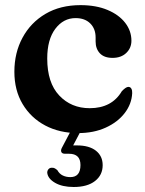

<svg xmlns="http://www.w3.org/2000/svg" viewBox="-20 -506 566 748"><path d="M492 -347.5Q492 -319 472 -299.8Q452 -280.5 418.5 -280.5Q386 -280.5 369.2 -298.2Q352.5 -316 352.5 -344.5V-360Q352.5 -394 331.5 -414.8Q310.5 -435.5 274.5 -435.5Q227 -435.5 195.5 -393.8Q164 -352 164 -278Q164 -183.5 210.8 -134Q257.5 -84.5 329.5 -84.5Q415.5 -84.5 454.5 -150.5Q470.5 -167.5 480 -167.5Q488 -167.5 491.8 -160.5Q495.5 -153.5 495 -143Q493 -101 465.8 -65.5Q438.5 -30 391.8 -8.8Q345 12.5 284.5 12.5Q212 12.5 156 -17.2Q100 -47 68 -100.8Q36 -154.5 36 -226.5Q36 -300.5 67.8 -359.2Q99.5 -418 157.2 -452Q215 -486 293.5 -486Q354.5 -486 399 -467.2Q443.5 -448.5 467.8 -417Q492 -385.5 492 -347.5ZM261 -6H300L265 60.5Q271.5 60.5 280 60.5Q327.5 60.5 353.8 81.2Q380 102 380 137.5Q380 176 350.2 199.2Q320.5 222.5 267 222.5Q222.5 222.5 194.5 206.2Q166.5 190 164 167Q164 158.5 169 153Q174 147.5 181.5 147.5Q188.5 147 193.5 149.8Q198.5 152.5 203.5 157Q211.5 171.5 224.8 177.8Q238 184 254 184Q293.5 184 293.5 137Q293.5 93 249 93H233.5Q222 93 219 86.2Q216 79.5 221 70Z"/></svg>

Font: Fraunces 9pt SemiBold
Style: Regular
Weight: 600
Version: Version 1.000;[b76b70a41]